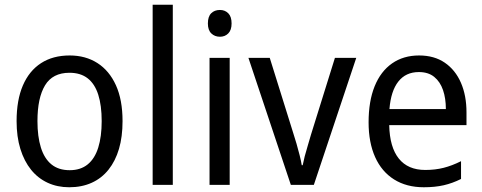

<svg xmlns="http://www.w3.org/2000/svg" viewBox="-20 -780 2034 810"><path d="M497 -269Q497 -203 482 -152Q467 -101 438 -64.5Q409 -28 367 -9Q325 10 272 10Q222 10 181 -9Q140 -28 111 -64Q82 -100 66 -151.5Q50 -203 50 -269Q50 -358 76.5 -419.5Q103 -481 153 -513.5Q203 -546 274 -546Q341 -546 391 -514Q441 -482 469 -420.5Q497 -359 497 -269ZM138 -269Q138 -204 152.5 -157.5Q167 -111 197 -86.5Q227 -62 274 -62Q320 -62 350 -86.5Q380 -111 394.5 -157.5Q409 -204 409 -269Q409 -335 394.5 -380.5Q380 -426 350 -449.5Q320 -473 273 -473Q202 -473 170 -420Q138 -367 138 -269Z M709 0H624V-760H709Z M949 -536V0H864V-536ZM908 -738Q929 -738 943 -724Q957 -710 957 -681Q957 -653 943 -639Q929 -625 908 -625Q886 -625 871.5 -639Q857 -653 857 -681Q857 -710 871 -724Q885 -738 908 -738Z M1207 0 1028 -536H1118L1217 -219Q1224 -198 1231 -173.5Q1238 -149 1244 -125.5Q1250 -102 1253 -83H1257Q1260 -99 1265.5 -120.5Q1271 -142 1278.5 -166Q1286 -190 1292 -212L1393 -536H1483L1304 0Z M1748 -546Q1812 -546 1856.5 -515.5Q1901 -485 1924.5 -431Q1948 -377 1948 -306V-252H1622Q1624 -159 1662.5 -111Q1701 -63 1774 -63Q1816 -63 1851.5 -72Q1887 -81 1925 -100V-25Q1889 -7 1852 1.5Q1815 10 1768 10Q1695 10 1642.5 -23Q1590 -56 1562.5 -117.5Q1535 -179 1535 -264Q1535 -353 1560.5 -416Q1586 -479 1634 -512.5Q1682 -546 1748 -546ZM1747 -476Q1692 -476 1660.5 -436Q1629 -396 1623 -320H1861Q1861 -365 1849 -400Q1837 -435 1812 -455.5Q1787 -476 1747 -476Z"/></svg>

Font: Noto Sans Arabic SemiCondensed
Style: Regular
Weight: 400
Width: 4
Designer: Monotype Design Team, Nadine Chahine, Nizar Qandah and Khaled Hosny
Foundry: Monotype Imaging Inc.
Version: Version 2.012